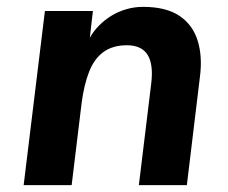

<svg xmlns="http://www.w3.org/2000/svg" viewBox="-20 -540 664 560"><path d="M49 0 111 -508H251L242 -430Q252 -448 268 -464.5Q284 -481 304 -493.5Q324 -506 348 -513Q372 -520 397 -520Q464 -520 503 -494Q542 -468 556.5 -421.5Q571 -375 563 -315L525 0H385L421 -296Q428 -352 410.5 -380Q393 -408 350 -408Q309 -408 282 -388.5Q255 -369 240 -331Q225 -293 218 -239L189 0Z"/></svg>

Font: Inclusive Sans
Style: Italic
Weight: 400
Italic angle: -7°
Designer: Olivia King
Foundry: Olivia King
Version: Version 2.004